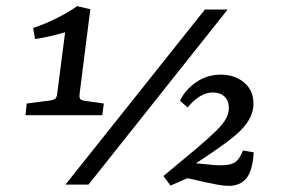

<svg xmlns="http://www.w3.org/2000/svg" viewBox="-20 -601 935 625"><path d="M239 -295Q238 -286 240 -280.5Q242 -275 255 -273L318 -264L313 -226H63L67 -264L144 -274Q156 -276 160.5 -280.5Q165 -285 166 -295L192 -496Q168 -489 142.5 -483Q117 -477 94 -474L88 -510Q125 -522 164 -541.5Q203 -561 231 -581L274 -571ZM193 0 647 -570H721L268 0ZM535 3 512 -28Q575 -80 616.5 -115Q658 -150 682 -173.5Q706 -197 715.5 -214.5Q725 -232 725 -250Q725 -273 711 -286.5Q697 -300 673 -300Q650 -300 628.5 -286Q607 -272 591 -251L566 -273Q582 -308 618 -333Q654 -358 699 -358Q744 -358 774.5 -332.5Q805 -307 805 -264Q805 -235 789.5 -209.5Q774 -184 746 -160.5Q718 -137 680 -111Q642 -85 596 -55L609 -29ZM725 4Q709 4 687 0Q665 -4 652 -7L555 -29L591 -72L654 -66Q660 -65 672.5 -64Q685 -63 700 -63Q729 -63 744 -72Q759 -81 771 -111L806 -105Q802 -44 781.5 -20Q761 4 725 4Z"/></svg>

Font: Rasa Medium
Style: Italic
Weight: 500
Italic angle: -7.10001°
Designer: Anna Giedrys (Yrsa+Rasa design), David Brezina (Yrsa art-direction, Rasa art-direction, design)
Foundry: Rosetta Type Foundry
Version: Version 2.004